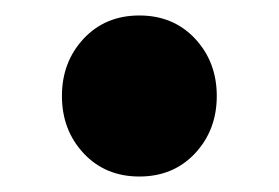

<svg xmlns="http://www.w3.org/2000/svg" viewBox="-20 -444 360 248"><path d="M160 -216Q116 -216 88 -246Q60 -276 60 -320Q60 -364 88 -394Q116 -424 160 -424Q204 -424 232 -394Q260 -364 260 -320Q260 -276 232 -246Q204 -216 160 -216Z"/></svg>

Font: TypoPRO Source Sans Pro
Style: Regular
Weight: 900
Designer: Paul D. Hunt
Foundry: Adobe Systems Incorporated
Version: Version 2.020;PS 2.000;hotconv 1.0.86;makeotf.lib2.5.63406